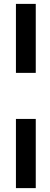

<svg xmlns="http://www.w3.org/2000/svg" viewBox="-20 -731 258 988"><path d="M62 -711H164V-356H62ZM62 -119H164V237H62Z"/></svg>

Font: Synthetic SemiBold
Style: Regular
Weight: 600
Designer: Santiago Orozco
Foundry: Typemade
Version: Version 2.000; ttfautohint (v1.8.4.7-5d5b)